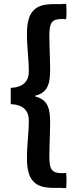

<svg xmlns="http://www.w3.org/2000/svg" viewBox="-20 -825 418 1019"><path d="M157 138C180 163 216 172 264 172H297C308 172 322 173 330 174C334 172 334 94 330 93C327 93 324 94 319 94H307C255 94 242 73 242 8C242 -56 246 -112 246 -182C246 -265 222 -299 167 -313V-317C222 -331 246 -365 246 -448C246 -519 242 -575 242 -638C242 -704 255 -724 307 -724H319C324 -724 328 -723 330 -723C334 -724 334 -803 330 -805C319 -804 308 -803 297 -803H264C216 -803 180 -794 157 -769C134 -745 123 -705 123 -644C123 -564 133 -517 133 -444C133 -403 111 -361 37 -359V-272C111 -270 133 -229 133 -186C133 -113 123 -67 123 14C123 75 134 114 157 138Z"/></svg>

Font: GenSekiGothic2 TW B
Style: Regular
Weight: 700
Version: Version 2.100;PS 2.1;hotconv 16.6.51;makeotf.lib2.5.65220 DE